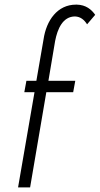

<svg xmlns="http://www.w3.org/2000/svg" viewBox="-20 -809 431 829"><path d="M94 -460 85 -411H129L58 0H110L180 -411H296L305 -460H189L218 -632C228 -684 251 -738 304 -738C328 -737 344 -723 356 -704L391 -745C375 -768 351 -788 312 -789C311 -789 309 -789 308 -789C228 -789 180 -721 168 -639L137 -460Z"/></svg>

Font: Jost Light
Style: Italic
Weight: 300
Italic angle: -5°
Version: Version 3.710